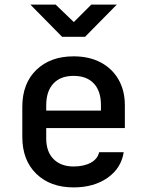

<svg xmlns="http://www.w3.org/2000/svg" viewBox="-20 -805 640 835"><path d="M300 10Q199 10 138 -49Q77 -108 77 -210V-340Q77 -442 138 -501Q199 -560 300 -560Q368 -560 418 -533.5Q468 -507 495.5 -459Q523 -411 523 -347V-248H181V-203Q181 -145 213 -113Q245 -81 300 -81Q345 -81 375 -97.5Q405 -114 411 -143H518Q507 -73 447.5 -31.5Q388 10 300 10ZM181 -347V-324H419V-348Q419 -409 388 -442Q357 -475 300 -475Q243 -475 212 -441.5Q181 -408 181 -347ZM250 -645 112 -785H222L301 -709L377 -785H488L350 -645Z"/></svg>

Font: JetBrains Mono SemiBold
Style: Regular
Weight: 472
Monospace: yes
Designer: Philipp Nurullin, Konstantin Bulenkov
Foundry: JetBrains
Version: Version 2.305; ttfautohint (v1.8.4.7-5d5b)